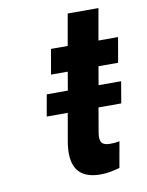

<svg xmlns="http://www.w3.org/2000/svg" viewBox="-78 -714 597 781"><g transform="rotate(-10 220.5 -324.0)"><path d="M274 10C305 10 329 4 354 -3L373 -110C362 -107 348 -106 334 -106C299 -106 289 -122 296 -161L313 -260H407L422 -349H329L342 -425H423L441 -528H360L383 -658H256L233 -528H164L146 -425H215L202 -349H115L99 -260H186L166 -146C148 -43 183 10 274 10Z"/></g></svg>

Font: Asimov
Style: NarIt
Weight: 500
Designer: Google
Version: Version 2.000980; 2014